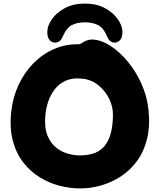

<svg xmlns="http://www.w3.org/2000/svg" viewBox="-20 -1043 895 1076"><path d="M582 -835Q560 -888 528.5 -903Q497 -918 456 -918Q414 -918 383.5 -903Q353 -888 330 -835Q320 -811 299.5 -805.5Q279 -800 262 -814.5Q245 -829 245 -863Q245 -898 270.5 -935Q296 -972 343.5 -997.5Q391 -1023 456 -1023Q521 -1023 568 -997.5Q615 -972 640.5 -935Q666 -898 666 -863Q666 -829 649 -814.5Q632 -800 612 -805.5Q592 -811 582 -835ZM812 -429Q822 -336 804 -264Q786 -192 747 -139.5Q708 -87 656 -53.5Q604 -20 545.5 -3.5Q487 13 430 13Q373 13 314 -2Q255 -17 202.5 -49.5Q150 -82 110.5 -132.5Q71 -183 52 -254Q33 -325 43 -418Q52 -498 84 -567Q116 -636 167 -688Q218 -740 283.5 -768.5Q349 -797 424 -795Q429 -795 439 -802Q449 -809 466 -816Q483 -823 507 -821Q552 -817 602 -784Q652 -751 697 -696.5Q742 -642 773 -573Q804 -504 812 -429ZM434 -172Q469 -173 500.5 -182Q532 -191 557 -215Q582 -239 597 -283Q612 -327 613 -396Q614 -444 592 -489Q570 -534 531 -565.5Q492 -597 442 -602Q388 -608 350 -591.5Q312 -575 287.5 -543.5Q263 -512 250 -473Q237 -434 234 -394Q228 -325 247 -281Q266 -237 298 -213Q330 -189 367 -180Q404 -171 434 -172Z"/></svg>

Font: Potta One
Style: Regular
Weight: 400
Designer: 108,108go
Foundry: Font Zone 108
Version: Version 1.000